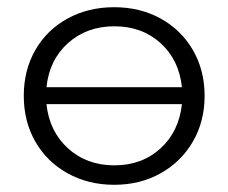

<svg xmlns="http://www.w3.org/2000/svg" viewBox="-20 -508 634 533"><path d="M297 -488Q369 -488 426 -456.5Q483 -425 515.5 -369Q548 -313 548 -242Q548 -171 515.5 -115Q483 -59 426 -27Q369 5 297 5Q225 5 167.5 -27Q110 -59 78 -115Q46 -171 46 -242Q46 -313 78 -369Q110 -425 167.5 -456.5Q225 -488 297 -488ZM109 -266H485Q477 -342 425.5 -388.5Q374 -435 297.5 -435Q221 -435 169 -388.5Q117 -342 109 -266ZM485 -219H109Q117 -143 169 -96Q221 -49 297.5 -49Q374 -49 425.5 -96Q477 -143 485 -219Z"/></svg>

Font: Montserrat Ace
Style: Regular
Weight: 400
Designer: Julieta Ulanovsky
Foundry: Julieta Ulanovsky
Version: Version 1